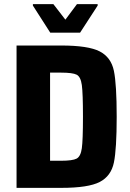

<svg xmlns="http://www.w3.org/2000/svg" viewBox="-20 -908 630 928"><path d="M60 -688H276Q407 -688 462 -659.5Q517 -631 530.5 -565.5Q544 -500 544 -344Q544 -188 530.5 -122.5Q517 -57 462 -28.5Q407 0 276 0H60ZM381 -344Q381 -457 375.5 -497Q370 -537 350.5 -547Q331 -557 274 -557H222V-131H274Q331 -131 350.5 -141.5Q370 -152 375.5 -191.5Q381 -231 381 -344ZM223 -750 139 -881V-888H238L296 -813L352 -888H452V-881L367 -750Z"/></svg>

Font: Saira Semi Condensed
Style: Bold
Weight: 700
Width: 4
Designer: Hector Gatti with collaboration of the Omnibus-Type team
Foundry: Omnibus-Type
Version: Version 1.001; ttfautohint (v1.8)